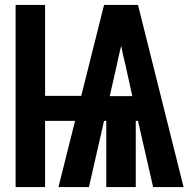

<svg xmlns="http://www.w3.org/2000/svg" viewBox="-20 -755 790 775"><path d="M43 0V-735H162V-368H308L400 -735H537L721 0H598L537 -267H528V0H409V-267H400L339 0H216L283 -267H162V0ZM514 -367 487 -490Q482 -510 477.5 -530Q473 -550 469 -570Q464 -550 459.5 -530Q455 -510 451 -490L423 -367Z"/></svg>

Font: Iosevka Book
Style: Bold
Weight: 700
Designer: Belleve Invis
Foundry: Belleve Invis
Version: Version 28.0.7; ttfautohint (v1.8.3)